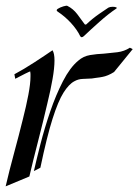

<svg xmlns="http://www.w3.org/2000/svg" viewBox="-21 -650 490 680"><path d="M218 -629Q238 -619 252.5 -600Q267 -581 279 -564Q280 -563 282 -563Q284 -563 285 -564Q306 -584 330.5 -601Q355 -618 363 -623Q369 -626 378 -626Q386 -626 390.5 -624Q395 -622 390 -619Q363 -601 331 -572.5Q299 -544 277 -523Q268 -514 263 -522Q252 -545 230.5 -568.5Q209 -592 183 -609Q176 -614 184 -619Q192 -624 203.5 -627.5Q215 -631 218 -629ZM99 -44Q108 -84 122.5 -140.5Q137 -197 157 -255.5Q177 -314 202 -362.5Q227 -411 256 -435Q274 -451 298 -455Q322 -459 347 -460Q370 -462 394.5 -465Q419 -468 439 -481L449 -476L383 -395Q361 -381 341 -377.5Q321 -374 304 -372Q288 -371 272 -370.5Q256 -370 242 -362Q223 -352 204 -322Q185 -292 165 -229Q145 -166 122 -56ZM-1 10Q12 -46 29 -108.5Q46 -171 60 -228Q72 -275 79.5 -314.5Q87 -354 87 -379Q87 -384 87 -388.5Q87 -393 86 -397Q82 -396 77.5 -393.5Q73 -391 68 -389L33 -371L30 -387Q62 -404 100.5 -429Q139 -454 165 -472Q172 -461 172 -436Q172 -409 165 -369.5Q158 -330 147 -285Q132 -220 114 -150.5Q96 -81 83 -25Z"/></svg>

Font: Kings
Style: Regular
Weight: 400
Designer: Robert E. Leuschke
Foundry: Robert E. Leuschke
Version: Version 1.010; ttfautohint (v1.8.3)